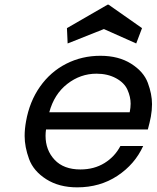

<svg xmlns="http://www.w3.org/2000/svg" viewBox="-20 -797 674 826"><path d="M629 -295Q624 -269 616 -240H178Q176 -226 176 -213Q176 -151 215 -109.5Q254 -68 326 -68Q385 -68 429.5 -95.5Q474 -123 498 -169H596Q560 -90 485 -40.5Q410 9 312 9Q234 9 179 -26Q124 -61 105 -113Q86 -165 86 -212Q86 -242 92 -275Q107 -360 152 -424Q197 -488 264.5 -522.5Q332 -557 412 -557Q490 -557 544 -523Q598 -489 616 -440.5Q634 -392 634 -349Q634 -323 629 -295ZM538 -314Q542 -334 542 -351Q542 -380 528.5 -410.5Q515 -441 479 -460.5Q443 -480 395 -480Q326 -480 269.5 -436Q213 -392 192 -314ZM271 -610 268 -676 443 -777H447L591 -676L566 -610L427 -672Z"/></svg>

Font: Fz Poppins
Style: Italic
Weight: 400
Italic angle: -10°
Designer: Ninad Kale (Devanagari), Jonny Pinhorn (Latin)
Foundry: Indian Type Foundry
Version: Vit hóa bi Vntype.Com & FontZin.Com